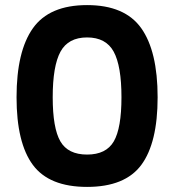

<svg xmlns="http://www.w3.org/2000/svg" viewBox="-20 -722 684 754"><path d="M457 -340Q457 -463 426.5 -519Q396 -575 322 -575Q248 -575 217.5 -519Q187 -463 187 -340Q187 -219 217 -167Q247 -115 322 -115Q397 -115 427 -167Q457 -219 457 -340ZM45 -340Q45 -521 109.5 -611.5Q174 -702 322 -702Q470 -702 534.5 -611.5Q599 -521 599 -340Q599 -161 535 -74.5Q471 12 322 12Q173 12 109 -74.5Q45 -161 45 -340Z"/></svg>

Font: TypoPRO Titillium Maps
Style: 999 wt
Weight: 900
Designer: Campivisivi
Foundry: Accademia di Belle Arti di Urbino and students of MA course of Visual design
Version: Version 001.001